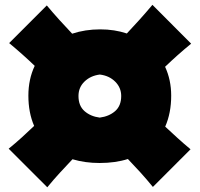

<svg xmlns="http://www.w3.org/2000/svg" viewBox="-20 -775 831 799"><path d="M616.2 2.9Q590.3 -28.8 564.2 -57.6Q538.1 -86.4 512.2 -113.3Q460.4 -96.7 394.5 -96.7Q334 -96.7 281.7 -112.3Q256.3 -85.4 229.5 -56.4Q202.6 -27.3 176.8 4.4L16.1 -156.2Q44.9 -179.7 71.3 -203.6Q97.7 -227.5 122.1 -251Q98.1 -306.2 98.1 -377Q98.1 -445.3 124.5 -501Q75.2 -548.3 18.1 -595.7L174.8 -752.4Q201.2 -720.7 227.8 -691.4Q254.4 -662.1 280.3 -634.8Q334.5 -652.8 397 -652.8Q456.5 -652.8 507.8 -635.7Q533.7 -663.1 560.5 -692.9Q587.4 -722.7 614.3 -754.9L775.4 -593.3Q746.1 -569.3 719 -545.2Q691.9 -521 667 -497.1Q692.4 -442.4 692.4 -377Q692.4 -304.7 667.5 -248Q691.9 -225.1 718.3 -201.2Q744.6 -177.2 772.9 -153.8ZM395 -285.6Q433.6 -290.5 459 -312.5Q484.4 -334.5 484.4 -375.5Q484.4 -410.2 459.5 -435.1Q434.6 -460 395.5 -464.8Q356.9 -460 331.8 -435.8Q306.6 -411.6 306.6 -375.5Q306.6 -334.5 331.8 -312.5Q356.9 -290.5 395 -285.6Z"/></svg>

Font: Pinar-DS1-FD Black
Style: Regular
Weight: 900
Designer: Amin Abedi
Version: Version 2.000